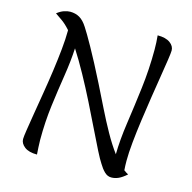

<svg xmlns="http://www.w3.org/2000/svg" viewBox="-117 -919 1057 1057"><g transform="rotate(15 411.5 -390.5)"><path d="M85 -58Q85 -71 91 -110Q97 -149 106.5 -206.5Q116 -264 127 -330Q138 -396 147.5 -463.5Q157 -531 163 -591.5Q169 -652 169 -695Q169 -699 169 -701L167 -703Q141 -732 118 -747.5Q95 -763 81 -773Q101 -789 120 -795.5Q139 -802 155 -802Q185 -802 208.5 -788.5Q232 -775 253 -742Q271 -715 310.5 -644.5Q350 -574 407 -461Q438 -399 469.5 -335Q501 -271 533.5 -213Q566 -155 600 -109Q601 -190 615.5 -289.5Q630 -389 643.5 -498.5Q657 -608 657 -720Q657 -740 656 -760.5Q655 -781 653 -801Q700 -801 724.5 -783Q749 -765 749 -740Q749 -727 743 -686.5Q737 -646 727.5 -587.5Q718 -529 707.5 -461Q697 -393 687.5 -324.5Q678 -256 672 -195Q666 -134 666 -90Q666 -76 666.5 -62.5Q667 -49 668 -36Q681 -26 694 -19Q669 3 649 12Q629 21 608 21Q586 21 568.5 3.5Q551 -14 537 -38Q524 -57 500.5 -103.5Q477 -150 446 -214Q415 -278 379.5 -349Q344 -420 306 -489Q268 -558 232 -614Q228 -538 214.5 -453Q201 -368 189 -274.5Q177 -181 177 -78Q177 -56 178.5 -35Q180 -14 181 5Q134 5 109.5 -14Q85 -33 85 -58Z"/></g></svg>

Font: Merienda Light
Style: Regular
Weight: 300
Designer: Eduardo Rodriguez Tunni
Foundry: Eduardo Rodriguez Tunni
Version: Version 2.001; ttfautohint (v1.8.4.7-5d5b)